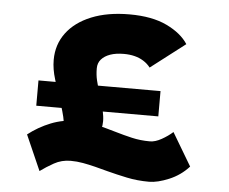

<svg xmlns="http://www.w3.org/2000/svg" viewBox="-52 -780 1027 862"><g transform="rotate(5 461.5 -349.5)"><path d="M263 -53 174 -74Q193 -85 209.5 -104.5Q226 -124 236.5 -147.5Q247 -171 247 -192Q247 -211 241 -236Q235 -261 227 -286Q219 -311 212.5 -329Q206 -347 205 -351Q197 -378 190 -400.5Q183 -423 179.5 -444.5Q176 -466 176 -487Q176 -556 215 -608.5Q254 -661 326.5 -690.5Q399 -720 498 -720Q600 -720 666.5 -688Q733 -656 763 -609L608 -490Q595 -507 576.5 -518.5Q558 -530 536 -535.5Q514 -541 488 -541Q452 -541 426.5 -532Q401 -523 386.5 -506.5Q372 -490 372 -466Q372 -436 378 -411.5Q384 -387 394 -354Q408 -313 414.5 -282.5Q421 -252 421 -232Q421 -194 403 -163Q385 -132 349.5 -105.5Q314 -79 263 -53ZM650 21Q597 21 549.5 11Q502 1 460 -10Q431 -18 403 -25Q375 -32 347.5 -37Q320 -42 292 -42Q251 -42 217 -23Q183 -4 156 16L86 -143Q132 -179 187 -201Q242 -223 306 -223Q352 -223 394.5 -212.5Q437 -202 481 -189Q518 -178 556.5 -169Q595 -160 638 -160Q662 -160 690.5 -176Q719 -192 740 -211L828 -63Q791 -22 739.5 -0.5Q688 21 650 21ZM116 -275V-389H666V-275Z"/></g></svg>

Font: Lexend Tera Black
Style: Regular
Weight: 900
Version: Version 1.007